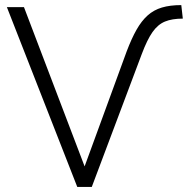

<svg xmlns="http://www.w3.org/2000/svg" viewBox="-20 -733 737 753"><path d="M283 0 7 -705H74L320 -59H304L477 -532Q496 -582 515.5 -616.5Q535 -651 559 -672.5Q583 -694 615 -703.5Q647 -713 691 -713L697 -660Q655 -660 627 -648.5Q599 -637 578 -607Q557 -577 536 -521L340 0Z"/></svg>

Font: Nunito Sans 10pt SemiCondensed Light
Style: Regular
Weight: 300
Width: 4
Designer: Vernon Adams
Foundry: Vernon Adams
Version: Version 3.101;gftools[0.9.27]